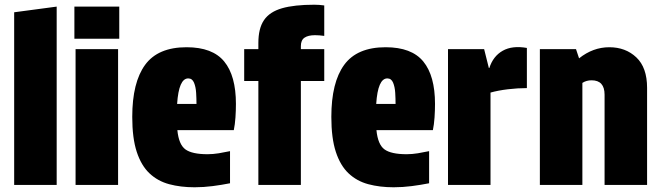

<svg xmlns="http://www.w3.org/2000/svg" viewBox="-20 -783 2795 813"><path d="M220 0H40V-731L220 -755Z M300 -575H480V0H300ZM295 -755H485V-619H295Z M804 10Q745 10 696.5 -3Q648 -16 613 -49Q578 -82 559 -140Q540 -198 540 -288Q540 -434 594.5 -508.5Q649 -583 770 -583Q880 -583 929.5 -522.5Q979 -462 979 -343Q979 -315 977 -285.5Q975 -256 970 -232H731Q737 -171 765 -150.5Q793 -130 859 -130Q882 -130 906.5 -134Q931 -138 954 -143V-7Q919 0 880.5 5Q842 10 804 10ZM777 -451Q737 -451 730 -343H812Q812 -365 810.5 -390Q809 -415 801.5 -433Q794 -451 777 -451Z M1074 0V-440H1014V-575H1074V-601Q1074 -663 1098 -698Q1122 -733 1174 -748Q1226 -763 1311 -763Q1331 -763 1353 -760V-631Q1332 -634 1314 -634Q1285 -634 1269.5 -623.5Q1254 -613 1254 -588V-575H1353V-440H1254V0Z M1647 10Q1588 10 1539.5 -3Q1491 -16 1456 -49Q1421 -82 1402 -140Q1383 -198 1383 -288Q1383 -434 1437.5 -508.5Q1492 -583 1613 -583Q1723 -583 1772.5 -522.5Q1822 -462 1822 -343Q1822 -315 1820 -285.5Q1818 -256 1813 -232H1574Q1580 -171 1608 -150.5Q1636 -130 1702 -130Q1725 -130 1749.5 -134Q1774 -138 1797 -143V-7Q1762 0 1723.5 5Q1685 10 1647 10ZM1620 -451Q1580 -451 1573 -343H1655Q1655 -365 1653.5 -390Q1652 -415 1644.5 -433Q1637 -451 1620 -451Z M1877 0V-575H2030L2050 -495H2052Q2068 -545 2108.5 -568Q2149 -591 2211 -580V-410Q2172 -410 2130.5 -405Q2089 -400 2057 -391V0Z M2432 -536Q2491 -583 2560 -583Q2629 -583 2674.5 -540Q2720 -497 2720 -411V0H2540V-382Q2540 -443 2485 -443Q2463 -443 2446 -432V0H2266V-575H2419Z"/></svg>

Font: Protest Strike
Style: Regular
Weight: 400
Designer: Octavio Pardo
Foundry: Ashler Design
Version: Version 2.005; ttfautohint (v1.8.4.7-5d5b)